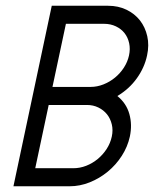

<svg xmlns="http://www.w3.org/2000/svg" viewBox="-20 -650 537 670"><path d="M160.6 -629.9H356.9Q392.6 -629.9 421.1 -616.2Q449.7 -602.5 468.3 -578.9Q486.8 -555.2 493.9 -523.7Q501 -492.2 493.2 -456.5Q484.4 -414.6 457.8 -377.2Q431.2 -339.8 389.6 -314.9Q420.9 -289.6 431.4 -252.2Q441.9 -214.8 433.1 -173.3Q425.3 -137.7 405 -106.2Q384.8 -74.7 356 -51Q327.1 -27.3 293 -13.7Q258.8 0 223.1 0H26.9ZM103 -63H236.3Q258.8 -63 280.8 -71.5Q302.7 -80.1 321 -95.2Q339.4 -110.4 352.3 -130.4Q365.2 -150.4 370.1 -173.3Q375 -195.8 370.1 -216.1Q365.2 -236.3 353.3 -251.2Q341.3 -266.1 323.2 -274.9Q305.2 -283.7 283.2 -283.7H149.9ZM163.1 -346.7H296.4Q318.8 -346.7 341.1 -355.5Q363.3 -364.3 381.3 -379.2Q399.4 -394 412.4 -414.1Q425.3 -434.1 430.2 -456.5Q435.1 -479 430.7 -499.3Q426.3 -519.5 414.6 -534.4Q402.8 -549.3 384.3 -558.1Q365.7 -566.9 343.3 -566.9H210Z"/></svg>

Font: Fibel Nord
Style: Italic
Weight: 400
Designer: Peter Wiegel
Foundry: Peter Wioegel
Version: Version 000.000